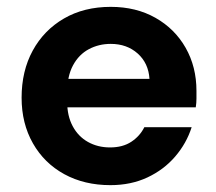

<svg xmlns="http://www.w3.org/2000/svg" viewBox="-20 -528 631 560"><path d="M302 12Q226 12 167.5 -20Q109 -52 76 -110Q43 -168 43 -243Q43 -321 75.5 -380.5Q108 -440 166.5 -474Q225 -508 303 -508Q377 -508 433.5 -476Q490 -444 521.5 -388.5Q553 -333 553 -263Q553 -253 553 -240.5Q553 -228 551 -215H140V-298H416Q413 -344 381.5 -372Q350 -400 303 -400Q268 -400 239 -384.5Q210 -369 193 -337.5Q176 -306 176 -259V-230Q176 -190 192 -160Q208 -130 236.5 -114Q265 -98 301 -98Q338 -98 363 -114.5Q388 -131 401 -157H539Q524 -110 491 -71.5Q458 -33 410 -10.5Q362 12 302 12Z"/></svg>

Font: DM Sans 28pt
Style: Bold
Weight: 700
Version: Version 4.004;gftools[0.9.30]